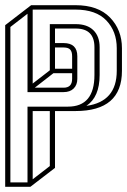

<svg xmlns="http://www.w3.org/2000/svg" viewBox="-20 -720 490 740"><path d="M0 0V-623L100 -700H271Q358 -700 404 -652.5Q450 -605 450 -534V-447Q450 -292 271 -292H192V-73L97 0ZM364 -431Q364 -346 313 -312Q430 -328 430 -447V-534Q430 -599 390 -641Q350 -683 271 -683H106V-398L172 -449V-627H272Q316 -627 340 -603.5Q364 -580 364 -538ZM225 -365H86V-667L20 -616V-17H86V-309H242Q344 -309 344 -431V-538Q344 -610 272 -610H192V-554H225Q278 -554 278 -503V-416Q278 -393 264 -379Q250 -365 225 -365ZM192 -455H258V-503Q258 -521 250.5 -529Q243 -537 225 -537H192ZM258 -438H186L114 -382H225Q258 -382 258 -416ZM172 -80V-292H106V-29Z"/></svg>

Font: Imposible
Style: Regular
Weight: 400
Designer: Rodrigo Fuenzalida
Foundry: fragTYPE
Version: Version 1.000